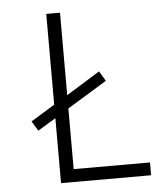

<svg xmlns="http://www.w3.org/2000/svg" viewBox="-52 -760 703 807"><g transform="rotate(-5 300.0 -357.0)"><path d="M173 0V-274L97 -228L72 -269L173 -331V-714H231V-366L373 -454L398 -412L231 -310V-54H553V0Z"/></g></svg>

Font: Noto Sans Mono Light
Style: Regular
Weight: 300
Designer: Monotype Design Team
Foundry: Monotype Imaging Inc.
Version: Version 2.014; ttfautohint (v1.8.4.7-5d5b)